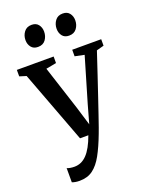

<svg xmlns="http://www.w3.org/2000/svg" viewBox="-186 -871 938 1214"><g transform="rotate(-20 283.0 -263.5)"><path d="M133 252Q117 252 103.8 249.5Q90.5 247 82.5 243.5V148Q89.5 152 103.5 154.5Q117.5 157 132.5 157Q156 157 176.8 148Q197.5 139 216 120Q234.5 101 251 71.2Q267.5 41.5 282.5 0H226.5L44 -485.5L-1 -499.5V-543H246.5V-499L177 -486L274 -186.5L311.5 -63L346 -186L434.5 -486L371.5 -499V-543H566.5V-499.5L517 -486Q491 -407.5 467.2 -336.5Q443.5 -265.5 423.2 -205.5Q403 -145.5 387.2 -99.2Q371.5 -53 361 -23.5Q350.5 6 347 14.5Q317.5 92.5 288.5 145.2Q259.5 198 223 225Q186.5 252 133 252ZM175 -633.5Q145.5 -633.5 130 -653.2Q114.5 -673 114.5 -700.5Q114.5 -731.5 132.2 -755.2Q150 -779 183 -779H184Q213.5 -779 228.8 -759.2Q244 -739.5 244 -712Q244 -681 226.8 -657.2Q209.5 -633.5 176 -633.5ZM384 -633.5Q354.5 -633.5 339.2 -653.2Q324 -673 324 -700.5Q324 -731.5 341.5 -755.2Q359 -779 392 -779H393Q423 -779 438.2 -759.2Q453.5 -739.5 453.5 -712Q453.5 -681 436 -657.2Q418.5 -633.5 385 -633.5Z"/></g></svg>

Font: Merriweather 48pt SemiBold
Style: Regular
Weight: 600
Version: Version 2.100